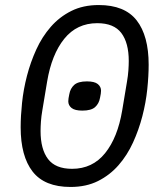

<svg xmlns="http://www.w3.org/2000/svg" viewBox="-20 -730 640 762"><path d="M260 12Q157 12 109.5 -49Q62 -110 62 -225Q62 -269 67.5 -322Q73 -375 87 -429Q101 -483 124 -533.5Q147 -584 181.5 -623.5Q216 -663 263 -686.5Q310 -710 372 -710Q475 -710 522.5 -649Q570 -588 570 -473Q570 -429 564.5 -376Q559 -323 545 -269Q531 -215 508 -164.5Q485 -114 450.5 -74.5Q416 -35 369 -11.5Q322 12 260 12ZM266 -60Q347 -60 397 -122Q447 -184 465 -292L484 -406Q488 -429 489.5 -450Q491 -471 491 -488Q491 -560 461.5 -599Q432 -638 366 -638Q285 -638 235 -576Q185 -514 167 -406L148 -292Q144 -269 142.5 -248Q141 -227 141 -210Q141 -138 170.5 -99Q200 -60 266 -60ZM307 -291Q277 -291 264 -301.5Q251 -312 251 -328Q251 -333 252 -340Q253 -347 255 -356Q259 -379 274.5 -393Q290 -407 325 -407Q355 -407 368 -396.5Q381 -386 381 -370Q381 -365 380 -358Q379 -351 377 -342Q373 -319 357.5 -305Q342 -291 307 -291Z"/></svg>

Font: IBM Plex Mono
Style: Italic
Weight: 400
Italic angle: -9°
Monospace: yes
Designer: Mike Abbink, Paul van der Laan, Pieter van Rosmalen
Foundry: Bold Monday
Version: Version 2.3